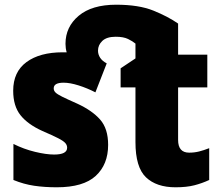

<svg xmlns="http://www.w3.org/2000/svg" viewBox="-20 -785 934 815"><path d="M221 10Q169 10 125 3.5Q81 -3 37 -21V-174Q81 -152 128.5 -140.5Q176 -129 210 -129Q265 -129 265 -158Q265 -169 257 -178Q249 -187 226.5 -198.5Q204 -210 160 -229Q98 -257 67 -296Q36 -335 36 -400Q36 -480 92.5 -521.5Q149 -563 246 -563Q255 -563 263 -563Q258 -580 258 -599Q258 -671 314 -718Q370 -765 473 -765Q569 -765 631 -740Q693 -715 736 -685V-553H860V-414H736V-191Q736 -137 783 -137Q805 -137 825 -142Q845 -147 868 -156V-21Q838 -7 805 1.5Q772 10 725 10Q644 10 599.5 -32.5Q555 -75 555 -182V-414H492V-495L555 -537V-600Q543 -610 523.5 -619.5Q504 -629 471 -629Q433 -629 414.5 -611.5Q396 -594 396 -570Q396 -554 405 -540Q414 -526 433 -516L385 -393Q350 -411 313.5 -422.5Q277 -434 250 -434Q208 -434 208 -410Q208 -400 215.5 -392.5Q223 -385 244 -374.5Q265 -364 308 -345Q371 -316 405 -277.5Q439 -239 439 -170Q439 -87 386.5 -38.5Q334 10 221 10Z"/></svg>

Font: Noto Sans SemiCondensed Black
Style: Regular
Weight: 900
Width: 4
Designer: Monotype Design Team
Foundry: Monotype Imaging Inc.
Version: Version 2.013; ttfautohint (v1.8.4.7-5d5b)